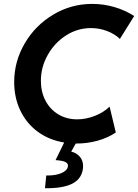

<svg xmlns="http://www.w3.org/2000/svg" viewBox="-20 -748 727 1011"><path d="M378.9 7.8 355 50.3Q382.3 56.6 399.9 76.7Q417.5 96.7 417.5 126.5Q417.5 137.7 415.5 147.5Q405.8 197.8 356.9 220.9Q308.1 244.1 216.8 243.2L223.6 175.8Q258.3 176.8 284.2 169.9Q310.1 163.1 324 151.1Q337.9 139.2 337.9 124.5Q337.9 110.8 322 104Q306.2 97.2 272.5 95.2L317.9 2.4Q237.8 -10.7 178.2 -54.9Q118.7 -99.1 86.7 -166.7Q54.7 -234.4 54.7 -315.9Q54.7 -424.8 110.4 -519.8Q166 -614.7 260.5 -671.1Q355 -727.5 465.8 -727.5Q525.4 -727.5 582.8 -710.7Q640.1 -693.8 686.5 -663.6L611.3 -543Q585 -568.8 544.2 -584.5Q503.4 -600.1 459 -600.1Q387.7 -600.1 327.1 -561Q266.6 -522 231 -458Q195.3 -394 195.3 -322.8Q195.3 -264.2 219.5 -218Q243.7 -171.9 287.1 -145.8Q330.6 -119.6 386.2 -119.6Q432.6 -119.6 479 -137.7Q525.4 -155.8 557.1 -186.5L589.8 -50.3Q547.4 -22 493.9 -7.1Q440.4 7.8 382.8 7.8Z"/></svg>

Font: Reddit Sans Chocolate
Style: Bold Italic
Weight: 700
Italic angle: -11.25°
Designer: Stephen Hutchings
Version: Version 1.013